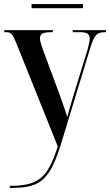

<svg xmlns="http://www.w3.org/2000/svg" viewBox="-20 -683 537 937"><path d="M28 224Q81 224 117 215.5Q153 207 178.5 186Q204 165 223.5 128Q243 91 262 32L59 -474Q46 -506 37.5 -516Q29 -526 10 -526H1V-536H238V-526H229Q199 -526 187 -519Q175 -512 175 -497Q175 -487 179 -473Q183 -459 189 -442L267 -232Q277 -203 284 -184Q291 -165 296.5 -148.5Q302 -132 308 -112Q315 -137 323 -165Q331 -193 339 -219L408 -443Q418 -480 418 -495Q418 -511 407.5 -518.5Q397 -526 369 -526H335V-536H497V-526H492Q462 -526 449 -512Q436 -498 422 -454L277 22Q250 110 220.5 155.5Q191 201 149.5 217.5Q108 234 45 234H28ZM134 -643V-663H385V-643Z"/></svg>

Font: Noto Serif Display Condensed SemiBold
Style: Regular
Weight: 600
Width: 3
Designer: Monotype Design Team
Foundry: Monotype Imaging Inc.
Version: Version 2.009